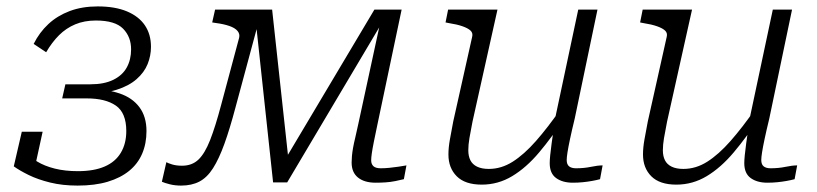

<svg xmlns="http://www.w3.org/2000/svg" viewBox="-20 -567 2549 599"><path d="M279 -503Q243 -503 214.5 -491Q186 -479 164 -457Q142 -435 124 -404L85 -430Q103 -466 131 -492Q159 -518 197.5 -532.5Q236 -547 285 -547Q339 -547 376 -531.5Q413 -516 432 -488Q451 -460 451 -421Q451 -393 440.5 -367Q430 -341 406 -320Q382 -299 344 -287Q306 -275 251 -275L291 -297L287 -267L259 -289Q313 -289 353 -275.5Q393 -262 415 -232.5Q437 -203 437 -158Q437 -119 423.5 -87.5Q410 -56 383 -34Q356 -12 316 0Q276 12 222 12Q175 12 136.5 2.5Q98 -7 69.5 -21Q41 -35 23 -48L48 -156H113L87 -37Q79 -38 70.5 -45Q62 -52 58.5 -64.5Q55 -77 61 -94Q73 -77 96 -63Q119 -49 151 -41Q183 -33 223 -33Q273 -33 306.5 -47.5Q340 -62 357 -90.5Q374 -119 374 -158Q374 -215 341.5 -237.5Q309 -260 251 -260H174L184 -304H262Q305 -304 333.5 -318Q362 -332 375.5 -356.5Q389 -381 389 -413Q389 -452 364 -477.5Q339 -503 279 -503Z M829 -537H774L832 2H876L1196 -537H1148L858 -50H882ZM670 -240Q652 -172 635.5 -130Q619 -88 599 -69Q579 -50 548 -50Q530 -50 517 -54Q504 -58 499 -61L485 0Q494 4 510 8Q526 12 545 12Q578 12 602 -0.5Q626 -13 644.5 -42Q663 -71 680 -118Q697 -165 715 -233L797 -537H651L642 -497L655 -495Q678 -492 695.5 -486Q713 -480 721 -470.5Q729 -461 726 -449ZM1138 -67Q1138 -75 1140 -89Q1142 -103 1146.5 -125.5Q1151 -148 1158 -181L1233 -537H1175L1098 -181Q1093 -157 1088.5 -138.5Q1084 -120 1081.5 -106Q1079 -92 1078 -80.5Q1077 -69 1077 -60Q1077 -29 1097 -13Q1117 3 1152 3Q1167 3 1182.5 2Q1198 1 1213 -2Q1228 -5 1240 -8L1248 -51Q1237 -49 1223.5 -47Q1210 -45 1195.5 -43.5Q1181 -42 1168 -42Q1152 -42 1145 -48.5Q1138 -55 1138 -67Z M1454 -187Q1448 -157 1444.5 -136Q1441 -115 1441 -98Q1441 -80 1447.5 -67Q1454 -54 1468.5 -47Q1483 -40 1505 -40Q1544 -40 1579.5 -62.5Q1615 -85 1652 -127Q1689 -169 1730 -228L1742 -200Q1702 -139 1662 -91.5Q1622 -44 1578 -17.5Q1534 9 1483 9Q1431 9 1405 -17Q1379 -43 1379 -85Q1379 -106 1383.5 -131.5Q1388 -157 1394 -188L1453 -452Q1456 -464 1448 -471.5Q1440 -479 1423 -485Q1406 -491 1380 -495L1370 -497L1378 -537H1532ZM1773 -197Q1764 -160 1758.5 -134Q1753 -108 1750.5 -92Q1748 -76 1748 -68Q1748 -54 1755.5 -48Q1763 -42 1777 -42Q1802 -42 1823.5 -46.5Q1845 -51 1860 -51L1852 -8Q1841 -5 1827 -2.5Q1813 0 1798 1.5Q1783 3 1767 3Q1735 3 1715 -11.5Q1695 -26 1695 -58Q1695 -67 1696.5 -82.5Q1698 -98 1701 -120Q1704 -142 1708 -169L1706 -170L1784 -537H1844Z M2061 -187Q2055 -157 2051.5 -136Q2048 -115 2048 -98Q2048 -80 2054.5 -67Q2061 -54 2075.5 -47Q2090 -40 2112 -40Q2151 -40 2186.5 -62.5Q2222 -85 2259 -127Q2296 -169 2337 -228L2349 -200Q2309 -139 2269 -91.5Q2229 -44 2185 -17.5Q2141 9 2090 9Q2038 9 2012 -17Q1986 -43 1986 -85Q1986 -106 1990.5 -131.5Q1995 -157 2001 -188L2060 -452Q2063 -464 2055 -471.5Q2047 -479 2030 -485Q2013 -491 1987 -495L1977 -497L1985 -537H2139ZM2380 -197Q2371 -160 2365.5 -134Q2360 -108 2357.5 -92Q2355 -76 2355 -68Q2355 -54 2362.5 -48Q2370 -42 2384 -42Q2409 -42 2430.5 -46.5Q2452 -51 2467 -51L2459 -8Q2448 -5 2434 -2.5Q2420 0 2405 1.5Q2390 3 2374 3Q2342 3 2322 -11.5Q2302 -26 2302 -58Q2302 -67 2303.5 -82.5Q2305 -98 2308 -120Q2311 -142 2315 -169L2313 -170L2391 -537H2451Z"/></svg>

Font: Roboto Serif ExtraLight
Style: Italic
Weight: 250
Italic angle: -10°
Designer: Greg Gazdowicz
Foundry: Commercial Type
Version: Version 1.008